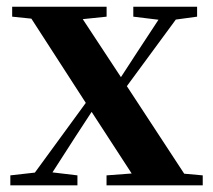

<svg xmlns="http://www.w3.org/2000/svg" viewBox="-20 -556 639 576"><path d="M11 0V-29.9L99.5 -39.9H128.6L212.3 -29.9V0ZM56.7 0 284.4 -311.7 306.2 -291.7H301.5L206.3 -146L112.4 0ZM299.6 0V-29.9L437.4 -40.2H474.6L588.2 -29.9V0ZM318.1 -239.8 296.2 -261.5H301.8L391.3 -399.1L481 -535.7H535.7ZM398.1 0 247.7 -231.4 51.1 -535.7H203.8L349 -315.2L555.5 0ZM16.5 -506V-535.7H299.8V-506L191.7 -494.8H125.2ZM379.9 -506V-535.7H571.3V-506L494.2 -495.5H466Z"/></svg>

Font: Noto Serif SC ExtraLight
Style: Regular
Weight: 200
Designer: Ryoko NISHIZUKA 西塚涼子 (kana & ideographs); Frank Grießhammer (Latin, Greek & Cyrillic); Wenlong ZHANG 张文龙 (bopomofo); San
Foundry: Adobe
Version: Version 2.002-H1;hotconv 1.1.0;makeotfexe 2.6.0